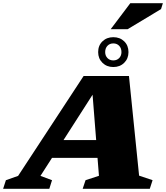

<svg xmlns="http://www.w3.org/2000/svg" viewBox="-84 -1183 1041 1203"><path d="M787.5 -82.5 872 -54 854.5 0H434L452 -54L536 -81.5L527 -194H242L169.5 -81L242 -54L225 0H-64.5L-47 -54L29.5 -81L440 -707H724ZM314 -305.5H518.5L496 -589.5ZM626 -950Q667.5 -950 694.2 -924Q721 -898 721 -856.5Q721 -816 694.2 -789.5Q667.5 -763 626 -763Q585 -763 558 -789.5Q531 -816 531 -856.5Q531 -898 558 -924Q585 -950 626 -950ZM626 -804.5Q648.5 -804.5 662.8 -819.2Q677 -834 677 -856.5Q677 -881 662.8 -896Q648.5 -911 626 -911Q603.5 -911 589.2 -896Q575 -881 575 -856.5Q575 -834 589.2 -819.2Q603.5 -804.5 626 -804.5ZM609.5 -1000 732.5 -1163H936.5L925 -1126L715.5 -1000Z"/></svg>

Font: Newsreader Caption ExtraBold
Style: Italic
Weight: 800
Italic angle: -17°
Designer: Hugues Gentile
Foundry: Production Type
Version: Version 1.001